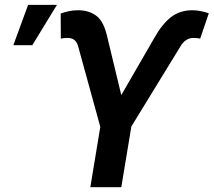

<svg xmlns="http://www.w3.org/2000/svg" viewBox="-20 -780 890 800"><path d="M356.4 0 397.9 -251.5 305.2 -588.4Q295.9 -621.6 262.2 -622.1Q255.4 -622.1 245.8 -621.1Q236.3 -620.1 233.4 -619.1L232.9 -723.6Q250.5 -730 267.8 -733.6Q285.2 -737.3 305.2 -737.3Q351.1 -737.3 382.1 -713.6Q413.1 -689.9 427.2 -625L485.4 -383.8L623 -622.1Q655.3 -679.7 692.4 -708.5Q729.5 -737.3 781.7 -737.3Q800.3 -737.3 817.4 -733.6Q834.5 -730 850.1 -724.6L814 -619.1Q811.5 -620.1 802.7 -621.1Q793.9 -622.1 786.6 -622.1Q752.9 -621.6 732.9 -588.4L527.3 -252.9L485.4 0ZM35.6 -591.8 97.2 -759.8H217.3L114.7 -591.8Z"/></svg>

Font: Inter Display Semi Bold
Style: Italic
Weight: 600
Italic angle: -9.39999°
Designer: Rasmus Andersson
Foundry: rsms
Version: Version 4.000;git-4fc901f